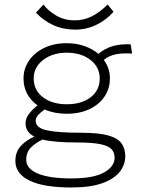

<svg xmlns="http://www.w3.org/2000/svg" viewBox="-20 -657 640 849"><path d="M275 -154Q220 -154 177 -173Q158 -159 148 -147.5Q138 -136 138 -123Q138 -91 188 -80.5Q238 -70 338 -70Q418 -70 460.5 -57.5Q503 -45 518.5 -21.5Q534 2 534 35Q534 71 509.5 102.5Q485 134 432.5 153Q380 172 296 172Q173 172 110.5 141.5Q48 111 48 55Q48 14 72.5 -12Q97 -38 132 -53Q93 -73 93 -112Q93 -133 107.5 -152.5Q122 -172 146 -191Q84 -236 84 -310Q84 -353 108 -388.5Q132 -424 175 -445Q218 -466 275 -466Q319 -466 354.5 -453Q390 -440 415 -419Q444 -443 478 -453Q512 -463 558 -461L564 -420Q527 -423 495.5 -417.5Q464 -412 439 -392Q466 -356 466 -310Q466 -266 442.5 -230.5Q419 -195 376 -174.5Q333 -154 275 -154ZM275 -196Q341 -196 381 -227Q421 -258 421 -310Q421 -360 380 -392Q339 -424 275 -424Q213 -424 171 -392Q129 -360 129 -310Q129 -258 170 -227Q211 -196 275 -196ZM296 132Q390 132 437.5 107Q485 82 487 42Q487 18 473.5 3Q460 -12 424 -19.5Q388 -27 321 -27Q273 -27 234.5 -30Q196 -33 168 -40Q137 -25 116.5 -4.5Q96 16 96 50Q96 89 147.5 110.5Q199 132 296 132ZM313 -526Q260 -526 216.5 -545.5Q173 -565 139 -601L172 -637Q193 -609 229 -588Q265 -567 310 -567Q351 -567 386.5 -585Q422 -603 456 -637L482 -605Q452 -570 407.5 -548Q363 -526 313 -526Z"/></svg>

Font: Inconsolata Expanded Light
Style: Regular
Weight: 300
Width: 7
Monospace: yes
Designer: Raph Levien, Cyreal, Brenton Simpson
Foundry: Raph Levien, Cyreal, Google
Version: Version 3.001; ttfautohint (v1.8.2.53-6de2)